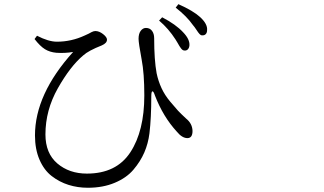

<svg xmlns="http://www.w3.org/2000/svg" viewBox="-20 -843 1540 914"><path d="M858.4 -602.5Q853.5 -602.5 849.6 -605Q845.7 -607.4 841.3 -613.3Q836.9 -619.1 834 -624Q831.1 -628.9 825.2 -639.2Q819.3 -649.4 815.4 -655.3Q782.2 -707 737.3 -745.1L752 -760.7Q817.4 -726.6 851.6 -689.5Q883.8 -656.2 881.8 -627Q880.9 -615.2 874.5 -608.4Q868.2 -601.6 858.4 -602.5ZM941.4 -674.8Q935.5 -674.8 929.7 -681.2Q923.8 -687.5 915 -701.2Q906.2 -714.8 898.4 -723.6Q869.1 -765.6 816.4 -806.6L829.1 -823.2Q899.4 -792 932.6 -761.7Q968.8 -728.5 965.8 -699.2Q965.8 -687.5 959.5 -680.7Q953.1 -673.8 941.4 -674.8ZM248 -591.8Q216.8 -594.7 193.8 -608.9Q170.9 -623 144.5 -657.2L156.2 -672.9Q210.9 -644.5 251 -644.5Q319.3 -644.5 382.8 -673.8Q392.6 -677.7 401.9 -682.6Q411.1 -687.5 415.5 -689.9Q419.9 -692.4 424.8 -693.8Q429.7 -695.3 433.6 -695.3Q452.1 -695.3 470.7 -680.7Q489.3 -666 489.3 -654.3Q489.3 -637.7 464.8 -627Q400.4 -601.6 376 -579.1Q314.5 -527.3 255.4 -422.9Q196.3 -318.4 196.3 -203.1Q196.3 -113.3 252.9 -64.9Q309.6 -16.6 393.6 -16.6Q534.2 -16.6 600.6 -118.2Q667 -219.7 667 -388.7Q667 -494.1 654.3 -559.6Q639.6 -638.7 639.6 -658.2Q639.6 -682.6 649.9 -696.3Q660.2 -710 674.8 -710Q693.4 -710 703.6 -696.3Q713.9 -682.6 713.9 -661.1Q713.9 -557.6 725.6 -494.1Q733.4 -457 749 -423.3Q764.6 -389.6 790.5 -358.9Q816.4 -328.1 827.6 -315.9Q838.9 -303.7 866.2 -278.3Q895.5 -254.9 896.5 -219.7Q896.5 -185.5 872.1 -185.5Q846.7 -185.5 821.3 -216.8Q756.8 -287.1 717.8 -387.7Q710.9 -409.2 705.6 -408.2Q700.2 -407.2 700.2 -384.8Q700.2 -281.2 691.4 -208Q685.5 -160.2 667 -117.2Q648.4 -74.2 615.2 -35.2Q582 3.9 525.9 27.3Q469.7 50.8 398.4 50.8Q349.6 50.8 306.2 37.1Q262.7 23.4 226.1 -4.9Q189.5 -33.2 168 -83Q146.5 -132.8 146.5 -198.2Q146.5 -394.5 328.1 -595.7Q289.1 -588.9 248 -591.8Z"/></svg>

Font: Bpmf Zihi Serif Regular
Style: Regular
Weight: 400
Foundry: But Ko
Version: Version 1.320